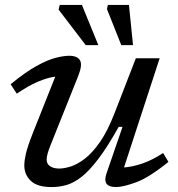

<svg xmlns="http://www.w3.org/2000/svg" viewBox="-20 -748 722 778"><path d="M411.5 -45 476.5 -234H461Q416 -153.5 379 -104.8Q342 -56 310.2 -31.2Q278.5 -6.5 249 1.8Q219.5 10 189 10Q131.5 10 105 -15Q78.5 -40 78.5 -78Q78.5 -97 85 -125.5Q91.5 -154 113.5 -210L204 -437.5Q172.5 -433.5 133.2 -416.8Q94 -400 48 -368.5L23 -406.5Q82.5 -455.5 127.2 -480.2Q172 -505 204.8 -513.5Q237.5 -522 260.5 -522Q293.5 -522 304.2 -503.5Q315 -485 296.5 -439L184.5 -159Q177.5 -141.5 173.2 -126.8Q169 -112 169 -101.5Q169 -83.5 183.2 -74.2Q197.5 -65 220 -65Q239.5 -65 266.2 -73.2Q293 -81.5 323.5 -104.8Q354 -128 385 -172.5Q416 -217 444 -289L530.5 -512H627L482.5 -69.5Q515 -71.5 555.5 -85Q596 -98.5 641 -128L662.5 -92Q584 -28.5 531.2 -9.2Q478.5 10 450 10Q392.5 10 411.5 -45ZM378.5 -565H327.5L217.5 -709L222 -728H312ZM519 -565H471.5L413.5 -711L417 -728H502.5Z"/></svg>

Font: Newsreader 6pt
Style: Italic
Weight: 400
Italic angle: -17°
Designer: Hugues Gentile
Foundry: Production Type
Version: Version 1.003; ttfautohint (v1.8.3)